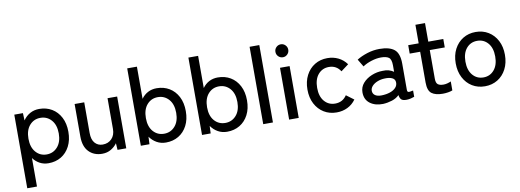

<svg xmlns="http://www.w3.org/2000/svg" viewBox="-68 -1134 4748 1752"><g transform="rotate(-10 2306.0 -257.5)"><path d="M67 202V-480H147L150 -412Q176 -450 214 -471Q252 -492 299 -492Q365 -492 416 -461.5Q467 -431 496.5 -374.5Q526 -318 526 -241Q526 -164 496.5 -107Q467 -50 416 -19.5Q365 11 299 11Q254 11 218 -8.5Q182 -28 157 -62V202ZM296 -71Q357 -71 397 -116.5Q437 -162 437 -241Q437 -320 397 -365Q357 -410 296 -410Q235 -410 195.5 -365Q156 -320 156 -241Q156 -162 195.5 -116.5Q235 -71 296 -71Z M796 11Q720 11 673 -37.5Q626 -86 626 -178V-480H715V-196Q715 -134 743 -102.5Q771 -71 815 -71Q866 -71 898.5 -104.5Q931 -138 931 -195V-480H1020V0H939L935 -62Q914 -32 878.5 -10.5Q843 11 796 11Z M1387 11Q1340 11 1302 -10.5Q1264 -32 1238 -69L1235 0H1155V-717H1245V-419Q1270 -454 1306 -473Q1342 -492 1387 -492Q1453 -492 1504 -461.5Q1555 -431 1584.5 -374.5Q1614 -318 1614 -240Q1614 -163 1584.5 -106.5Q1555 -50 1504 -19.5Q1453 11 1387 11ZM1384 -71Q1445 -71 1485 -116Q1525 -161 1525 -240Q1525 -320 1485 -365Q1445 -410 1384 -410Q1323 -410 1283.5 -365Q1244 -320 1244 -240Q1244 -161 1283.5 -116Q1323 -71 1384 -71Z M1954 11Q1907 11 1869 -10.5Q1831 -32 1805 -69L1802 0H1722V-717H1812V-419Q1837 -454 1873 -473Q1909 -492 1954 -492Q2020 -492 2071 -461.5Q2122 -431 2151.5 -374.5Q2181 -318 2181 -240Q2181 -163 2151.5 -106.5Q2122 -50 2071 -19.5Q2020 11 1954 11ZM1951 -71Q2012 -71 2052 -116Q2092 -161 2092 -240Q2092 -320 2052 -365Q2012 -410 1951 -410Q1890 -410 1850.5 -365Q1811 -320 1811 -240Q1811 -161 1850.5 -116Q1890 -71 1951 -71Z M2289 0V-717H2379V0Z M2529 0V-480H2618V0ZM2573 -570Q2548 -570 2530.5 -587.5Q2513 -605 2513 -630Q2513 -655 2530.5 -672.5Q2548 -690 2573 -690Q2597 -690 2614.5 -672.5Q2632 -655 2632 -630Q2632 -605 2614.5 -587.5Q2597 -570 2573 -570Z M2969 11Q2903 11 2851.5 -20.5Q2800 -52 2770.5 -108.5Q2741 -165 2741 -240Q2741 -315 2770.5 -372Q2800 -429 2851.5 -460.5Q2903 -492 2969 -492Q3024 -492 3070 -469.5Q3116 -447 3147 -404L3076 -351Q3039 -410 2969 -410Q2908 -410 2869.5 -365Q2831 -320 2831 -240Q2831 -161 2869.5 -116Q2908 -71 2969 -71Q3039 -71 3077 -129L3147 -77Q3116 -34 3070 -11.5Q3024 11 2969 11Z M3399 8Q3326 10 3278.5 -25.5Q3231 -61 3231 -128Q3231 -177 3262.5 -213Q3294 -249 3343.5 -269.5Q3393 -290 3446 -290Q3477 -292 3503 -284.5Q3529 -277 3548 -263V-323Q3548 -379 3524.5 -396Q3501 -413 3452 -413Q3410 -413 3362.5 -398Q3315 -383 3282 -360L3240 -430Q3281 -456 3337.5 -474Q3394 -492 3452 -492Q3544 -492 3589 -455.5Q3634 -419 3634 -323V-82Q3634 -63 3644 -60Q3654 -57 3689 -65V-7Q3676 -2 3656 3Q3636 8 3615 8Q3583 8 3569 -4Q3555 -16 3550 -47Q3523 -20 3482 -7Q3441 6 3399 8ZM3400 -71Q3442 -72 3476.5 -83.5Q3511 -95 3531 -116.5Q3551 -138 3549 -168Q3547 -196 3520.5 -208Q3494 -220 3453 -218Q3416 -217 3385 -204.5Q3354 -192 3335.5 -172Q3317 -152 3317 -127Q3318 -99 3340 -84.5Q3362 -70 3400 -71Z M3952 11Q3884 11 3849 -15.5Q3814 -42 3814 -117V-402H3717V-480H3814V-652H3903V-480H4042V-402H3903V-136Q3903 -97 3920.5 -83.5Q3938 -70 3973 -70Q3991 -70 4010.5 -75.5Q4030 -81 4042 -87V-4Q4026 3 4001 7Q3976 11 3952 11Z M4343 11Q4277 11 4225.5 -20.5Q4174 -52 4144.5 -109Q4115 -166 4115 -241Q4115 -316 4144.5 -372.5Q4174 -429 4225.5 -460.5Q4277 -492 4343 -492Q4409 -492 4460.5 -460.5Q4512 -429 4541.5 -372.5Q4571 -316 4571 -241Q4571 -166 4541.5 -109Q4512 -52 4460.5 -20.5Q4409 11 4343 11ZM4343 -71Q4404 -71 4442.5 -116.5Q4481 -162 4481 -241Q4481 -320 4442.5 -365Q4404 -410 4343 -410Q4282 -410 4243.5 -365Q4205 -320 4205 -241Q4205 -162 4243.5 -116.5Q4282 -71 4343 -71Z"/></g></svg>

Font: Zen Kaku Gothic New Medium
Style: Regular
Weight: 500
Designer: Yoshimichi Ohira
Foundry: Positype
Version: Version 1.002